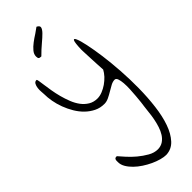

<svg xmlns="http://www.w3.org/2000/svg" viewBox="-367 -702 1220 1220"><g transform="rotate(-45 243.5 -91.5)"><path d="M44.9 304.7Q44.9 297.9 44.9 291.5Q44.9 285.2 46.9 280.8Q48.8 276.4 52.7 273.4Q58.6 271.5 66.4 271.5Q81.1 288.1 104 314Q127 339.8 156.2 364.3Q185.5 388.7 217.8 407.2Q250 425.8 283.2 425.8Q310.5 424.8 330.1 411.6Q349.6 398.4 363.3 377Q377 355.5 385.7 328.1Q394.5 300.8 399.9 272.5Q405.3 244.1 407.7 217.8Q410.2 191.4 413.1 171.9Q415 162.1 417.5 139.2Q419.9 116.2 422.4 88.4Q424.8 60.5 426.3 30.3Q427.7 0 425.8 -24.9Q423.8 -49.8 418 -65.9Q412.1 -82 400.4 -82Q383.8 -82 365.2 -72.3Q346.7 -62.5 326.7 -50.3Q306.6 -38.1 286.1 -28.3Q265.6 -18.6 246.1 -18.6Q209 -18.6 178.2 -33.7Q147.5 -48.8 122.1 -73.2Q96.7 -97.7 77.1 -130.4Q57.6 -163.1 44.4 -198.2Q31.2 -233.4 24.9 -268.6Q18.6 -303.7 18.6 -335Q18.6 -341.8 17.1 -357.4Q15.6 -373 17.6 -389.6Q19.5 -406.2 26.4 -418.9Q33.2 -431.6 47.9 -431.6Q51.8 -431.6 54.2 -416Q56.6 -400.4 60.1 -375.5Q63.5 -350.6 68.8 -318.4Q74.2 -286.1 83 -252.9Q91.8 -219.7 104.5 -187.5Q117.2 -155.3 135.7 -130.4Q154.3 -105.5 180.2 -89.8Q206.1 -74.2 239.3 -74.2Q260.7 -74.2 284.2 -83.5Q307.6 -92.8 328.6 -107.4Q349.6 -122.1 367.2 -140.6Q384.8 -160.2 394.5 -178.7Q394.5 -182.6 393.6 -197.3Q392.6 -211.9 391.6 -231Q390.6 -250 389.6 -272.5Q388.7 -294.9 387.7 -314.9Q386.7 -335 386.2 -349.6Q385.7 -364.3 385.7 -368.2Q387.7 -427.7 394.5 -440.9Q401.4 -454.1 411.1 -432.6Q420.9 -411.1 431.6 -360.4Q442.4 -309.6 451.7 -241.7Q460.9 -173.8 466.3 -93.8Q471.7 -13.7 470.7 66.9Q469.7 147.5 460.4 222.7Q451.2 297.9 430.7 356Q410.2 414.1 377 450.2Q343.8 486.3 294.9 488.3Q275.4 488.3 248.5 481Q221.7 473.6 194.3 460.9Q167 448.2 140.1 430.7Q113.3 413.1 92.3 392.6Q71.3 372.1 58.1 349.6Q44.9 327.1 44.9 304.7ZM151.4 -539.1Q151.4 -559.6 167 -578.1Q182.6 -596.7 204.6 -613.3Q226.6 -629.9 250 -644.5Q271.5 -659.2 287.1 -670.9Q307.6 -661.1 305.2 -647.5Q302.7 -633.8 284.7 -615.2Q266.6 -596.7 237.3 -572.3Q208 -547.9 175.8 -515.6Q161.1 -515.6 156.2 -520.5Q151.4 -525.4 151.4 -539.1Z"/></g></svg>

Font: Indie Flower
Style: Regular
Weight: 400
Designer: Kimberly Geswein
Foundry: Kimberly Geswein
Version: Version 1.001 2010